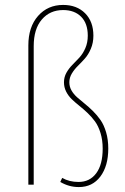

<svg xmlns="http://www.w3.org/2000/svg" viewBox="-20 -757 511 787"><path d="M238.8 -736.8Q294.9 -736.8 328.9 -702.6Q362.8 -668.5 362.8 -610.8Q362.8 -581.5 352.5 -557.4Q342.3 -533.2 327.9 -517.1Q313.5 -501 299.1 -486.8Q284.7 -472.7 274.4 -455.6Q264.2 -438.5 264.2 -419.9Q264.2 -401.9 272.9 -386.5Q281.7 -371.1 295.9 -358.4Q310.1 -345.7 326.9 -332.3Q343.8 -318.8 360.8 -302Q377.9 -285.2 392.1 -264.9Q406.2 -244.6 415 -214.6Q423.8 -184.6 423.8 -147.9Q423.8 -76.7 391.4 -33.4Q358.9 9.8 303.2 9.8Q262.7 9.8 227.1 -11.2L234.9 -27.8Q263.7 -11.2 301.8 -11.2Q348.1 -11.2 374.5 -46.9Q400.9 -82.5 400.9 -147.9Q400.9 -182.6 392.1 -211.4Q383.3 -240.2 369.4 -259.3Q355.5 -278.3 338.4 -294.4Q321.3 -310.5 304.4 -324Q287.6 -337.4 273.7 -350.8Q259.8 -364.3 251 -381.8Q242.2 -399.4 242.2 -419.9Q242.2 -440.9 252.2 -458.7Q262.2 -476.6 276.6 -491Q291 -505.4 305.4 -521Q319.8 -536.6 329.8 -559.6Q339.8 -582.5 339.8 -610.8Q339.8 -661.1 312.5 -688.5Q285.2 -715.8 238.8 -715.8Q184.6 -715.8 151.4 -677Q118.2 -638.2 118.2 -567.9V0H96.2V-570.8Q96.2 -646.5 136 -691.7Q175.8 -736.8 238.8 -736.8Z"/></svg>

Font: Fira Sans Compressed Thin
Style: Regular
Weight: 100
Width: 1
Designer: Carrois Corporate & Edenspiekermann AG
Foundry: Carrois Corporate GbR & Edenspiekermann AG
Version: Version 4.203;PS 004.203;hotconv 1.0.88;makeotf.lib2.5.64775